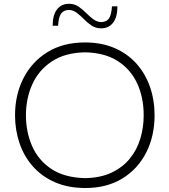

<svg xmlns="http://www.w3.org/2000/svg" viewBox="-20 -966 880 997"><path d="M423.8 10.3Q333.5 10.3 265.1 -19.8Q196.8 -49.8 150.6 -102.1Q104.5 -154.3 81.3 -222.7Q58.1 -291 58.1 -367.7Q58.1 -474.1 101.8 -559.8Q145.5 -645.5 226.8 -695.6Q308.1 -745.6 421.4 -745.6Q507.8 -745.6 575.2 -716.3Q642.6 -687 688.7 -635.3Q734.9 -583.5 758.8 -514.9Q782.7 -446.3 782.7 -367.7Q782.7 -259.8 739.3 -174.1Q695.8 -88.4 615.2 -39.1Q534.7 10.3 423.8 10.3ZM421.9 -41Q502 -42.5 559.3 -69.6Q616.7 -96.7 653.8 -142.1Q690.9 -187.5 708.5 -245.6Q726.1 -303.7 726.1 -367.7Q726.1 -460.4 692.1 -533.4Q658.2 -606.4 590.6 -649.4Q522.9 -692.4 421.9 -694.3Q317.4 -692.4 249.3 -647.2Q181.2 -602.1 147.9 -528.6Q114.7 -455.1 114.7 -367.7Q114.7 -280.3 147 -206.8Q179.2 -133.3 247.3 -88.4Q315.4 -43.5 421.9 -41ZM504.9 -818.8Q477.1 -818.8 455.8 -833Q434.6 -847.2 416.3 -866Q397.9 -884.8 378.9 -899.4Q359.9 -914.1 336.9 -914.6Q309.1 -913.1 296.6 -894.5Q284.2 -876 281.7 -832.5H253.4Q253.4 -887.7 275.9 -917Q298.3 -946.3 338.4 -946.3Q366.2 -946.3 387.2 -932.1Q408.2 -918 426.5 -899.4Q444.8 -880.9 463.9 -866.5Q482.9 -852.1 505.9 -851.1Q534.7 -852.5 546.6 -871.3Q558.6 -890.1 561.5 -933.1H589.8Q589.8 -877.9 567.4 -848.4Q544.9 -818.8 504.9 -818.8Z"/></svg>

Font: Pinar DS1-Light
Style: Regular
Weight: 300
Designer: Amin Abedi
Version: Version 2.000